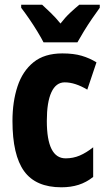

<svg xmlns="http://www.w3.org/2000/svg" viewBox="-20 -786 454 816"><path d="M241 10Q132 10 82.5 -58.5Q33 -127 33 -272Q33 -354 54.5 -419Q76 -484 122.5 -521.5Q169 -559 245 -559Q293 -559 327 -549Q361 -539 390 -521L351 -405Q299 -436 255 -436Q218 -436 198.5 -394Q179 -352 179 -272Q179 -113 259 -113Q291 -113 319 -125Q347 -137 376 -160V-34Q347 -11 314 -0.5Q281 10 241 10ZM165 -606Q156 -624 139 -652Q122 -680 103 -707.5Q84 -735 70 -753V-766H159Q174 -752 195.5 -731.5Q217 -711 237 -686Q258 -713 278.5 -732Q299 -751 317 -766H404V-753Q390 -734 371.5 -707Q353 -680 336.5 -653Q320 -626 309 -606Z"/></svg>

Font: Noto Sans Malayalam ExtraCondensed ExtraBold
Style: Regular
Weight: 800
Width: 2
Designer: Jelle Bosma - Monotype Design Team
Foundry: Monotype Imaging Inc.
Version: Version 2.104; ttfautohint (v1.8.4.7-5d5b)